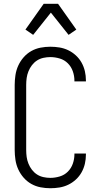

<svg xmlns="http://www.w3.org/2000/svg" viewBox="-20 -991 540 1019"><path d="M247 8Q221 8 195 3Q169 -2 146 -15Q123 -28 105.5 -48Q88 -68 77 -92Q66 -116 62 -142.5Q58 -169 58 -195V-540Q58 -566 62 -592.5Q66 -619 77 -643Q88 -667 105.5 -687Q123 -707 146 -720Q169 -733 195 -738Q221 -743 247 -743Q272 -743 296 -739Q320 -735 342 -724.5Q364 -714 382.5 -697Q401 -680 413 -658.5Q425 -637 430.5 -613Q436 -589 436 -564V-559H375V-563Q375 -588 366.5 -612.5Q358 -637 340 -655Q322 -673 297 -680.5Q272 -688 247 -688Q229 -688 210.5 -684Q192 -680 176.5 -670Q161 -660 149.5 -645Q138 -630 131 -612.5Q124 -595 121.5 -577Q119 -559 119 -540V-195Q119 -176 121.5 -158Q124 -140 131 -122.5Q138 -105 149.5 -90Q161 -75 176.5 -65Q192 -55 210.5 -51Q229 -47 247 -47Q272 -47 297 -54.5Q322 -62 340 -80Q358 -98 366.5 -122.5Q375 -147 375 -172V-176H436V-171Q436 -146 430.5 -122Q425 -98 413 -76.5Q401 -55 382.5 -38Q364 -21 342 -10.5Q320 0 296 4Q272 8 247 8ZM156 -806 115 -834 212 -971H288L385 -834L344 -806L250 -924Z"/></svg>

Font: Iosevka Light
Style: Regular
Weight: 300
Monospace: yes
Designer: Belleve Invis
Foundry: Belleve Invis
Version: Version 32.5.0; ttfautohint (v1.8.4)